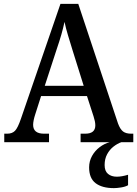

<svg xmlns="http://www.w3.org/2000/svg" viewBox="-20 -734 708 991"><path d="M2 0V-44H17Q43 -44 57.5 -59Q72 -74 88 -121L292 -714H384L589 -97Q600 -67 615 -55.5Q630 -44 657 -44H668V0H396V-44H420Q472 -44 472 -87Q472 -97 469.5 -109Q467 -121 463 -133L429 -238H192L161 -141Q157 -129 154 -114.5Q151 -100 151 -90Q151 -44 207 -44H233V0ZM211 -291H412L355 -473Q342 -515 331 -551.5Q320 -588 313 -621Q306 -588 296.5 -555Q287 -522 273 -481ZM568 237Q507 237 473.5 211.5Q440 186 440 130Q440 98 455 71Q470 44 494.5 25.5Q519 7 546 0H606Q586 7 566 22.5Q546 38 533 62Q520 86 520 118Q520 149 537.5 163.5Q555 178 583 178Q608 178 641 168V222Q627 230 605 233.5Q583 237 568 237Z"/></svg>

Font: Noto Serif Khmer SemiCondensed Medium
Style: Regular
Weight: 500
Width: 4
Designer: Danh Hong and the Monotype Design Team
Foundry: Monotype Imaging Inc.
Version: Version 2.004; ttfautohint (v1.8.4.7-5d5b)